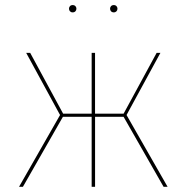

<svg xmlns="http://www.w3.org/2000/svg" viewBox="-20 -723 722 743"><path d="M261.1 -703.4C252.4 -703.4 247 -697 247 -689.3C247 -681.6 252.4 -675.1 261.1 -675.1C270.3 -675.1 275.7 -681.6 275.7 -689.3C275.7 -697 270.3 -703.4 261.1 -703.4ZM420.4 -703.4C411.3 -703.4 405.9 -697 405.9 -689.3C405.9 -681.6 411.3 -675.1 420.4 -675.1C429.1 -675.1 434.6 -681.6 434.6 -689.3C434.6 -697 429.1 -703.4 420.4 -703.4ZM600.7 -518.3H586.1L458.3 -283.1H347.8V-518.3H334.7V-283.1H224.3L96.9 -518.3H81.4L212.4 -277.9L53.6 0H68.6L223.4 -270.9H334.7V0H347.9V-270.9H458.3L613.1 0H628.6L469.7 -277.9Z"/></svg>

Font: Fira Sans Hair
Style: Regular
Weight: 100
Designer: bBox Type GmbH & Carrois Corporate GbR & Edenspiekermann AG
Foundry: bBox Type GmbH & Carrois Corporate GbR & Edenspiekermann AG
Version: Version 4.300;PS 004.300;hotconv 1.0.88;makeotf.lib2.5.64775